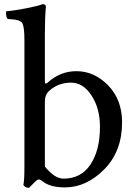

<svg xmlns="http://www.w3.org/2000/svg" viewBox="-20 -898 622 920"><path d="M216 -463Q195 -445 195 -410V-100Q242 -42 284 -42Q369 -42 414 -110.5Q459 -179 459 -290Q459 -379 418.5 -440.5Q378 -502 321 -502Q259 -502 216 -463ZM207 -501Q268 -557 346 -557Q432 -557 498.5 -488.5Q565 -420 565 -312Q565 -173 479.5 -86.5Q394 0 291 0Q218 0 182 -31Q172 -38 166 -38Q159 -38 148 -27L119 2Q100 2 92 -12Q97 -33 97 -100V-706Q97 -774 85.5 -789Q74 -804 30 -806Q21 -807 17 -807Q9 -814 9 -836Q9 -842 10 -844Q48 -847 104.5 -858Q161 -869 184 -878Q200 -878 200 -866Q195 -816 195 -735V-507Q195 -492 207 -501Z"/></svg>

Font: Indiction Unicode
Style: Normal
Weight: 500
Version: Version 1.1